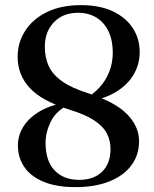

<svg xmlns="http://www.w3.org/2000/svg" viewBox="-20 -734 616 767"><path d="M281.5 13.5Q205.5 13.5 154.2 -7.8Q103 -29 77.2 -66.8Q51.5 -104.5 51.5 -153.5Q51.5 -192 72.5 -226.8Q93.5 -261.5 136 -287.5Q178.5 -313.5 243.5 -325L250.5 -313Q204 -291 183 -248.2Q162 -205.5 162 -163Q162 -91.5 198 -53.5Q234 -15.5 296.5 -15.5Q354.5 -15.5 388 -48.2Q421.5 -81 421.5 -138.5Q421.5 -172.5 406.8 -201Q392 -229.5 356.5 -253Q321 -276.5 259 -295.5Q146.5 -330.5 98.5 -383Q50.5 -435.5 50.5 -506.5Q50.5 -564.5 80.8 -611.2Q111 -658 167.5 -685.8Q224 -713.5 303.5 -713.5Q378.5 -713.5 430.8 -688.8Q483 -664 510.5 -621.8Q538 -579.5 538 -526Q538 -478.5 514.8 -437.8Q491.5 -397 446.2 -368.5Q401 -340 334.5 -329L322 -341Q354 -358.5 378.2 -385.5Q402.5 -412.5 416.5 -447.5Q430.5 -482.5 430.5 -524Q430.5 -573.5 413.2 -609.2Q396 -645 364.8 -664Q333.5 -683 291 -683Q251.5 -683 221.8 -665.8Q192 -648.5 175.5 -618Q159 -587.5 159 -547.5Q159 -505.5 174 -471.5Q189 -437.5 226.8 -410.2Q264.5 -383 332 -361.5Q439.5 -327 487.5 -278Q535.5 -229 535.5 -170Q535.5 -115 505 -73.8Q474.5 -32.5 417.5 -9.5Q360.5 13.5 281.5 13.5Z"/></svg>

Font: Fraunces 28pt
Style: Regular
Weight: 400
Version: Version 1.000;[b76b70a41]